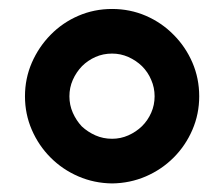

<svg xmlns="http://www.w3.org/2000/svg" viewBox="-20 -790 509 439"><path d="M236.3 -667.5Q215.8 -667.5 198.2 -659.7Q180.7 -651.9 167.5 -638.7Q154.3 -625 146.5 -607.4Q138.7 -589.8 138.7 -569.8Q138.7 -549.8 146.5 -532.2Q154.3 -514.6 167 -501Q180.7 -488.3 198.2 -480.5Q215.8 -472.7 236.3 -472.7Q255.9 -472.7 273.4 -480.5Q291 -488.3 304.7 -501.5Q317.9 -514.6 325.7 -532.2Q333.5 -549.8 333.5 -569.8Q333.5 -589.8 325.7 -607.4Q318.4 -625 304.7 -638.7Q291 -651.9 273.4 -659.7Q255.9 -667.5 236.3 -667.5ZM435.5 -569.8Q435.5 -529.3 419.9 -493.2Q404.3 -457 377 -429.7Q349.6 -402.3 313.5 -386.7Q277.3 -371.1 236.3 -370.6Q195.3 -371.1 159.2 -386.7Q123 -402.3 95.7 -429.7Q68.4 -457 52.7 -493.2Q37.1 -529.3 37.1 -569.8Q37.1 -610.4 52.7 -646.5Q68.4 -682.6 95.7 -710.4Q123 -738.3 159.2 -753.9Q195.3 -769.5 236.3 -769.5Q277.3 -769.5 313.5 -753.9Q349.6 -738.3 377 -710.4Q404.3 -683.1 419.9 -647Q435.5 -610.8 435.5 -569.8Z"/></svg>

Font: Comfortaa
Style: Bold
Weight: 700
Designer: Johan Aakerlund
Foundry: Johan Aakerlund
Version: Version 2.001; ttfautohint (v1.4.1)